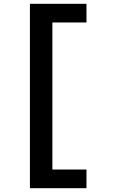

<svg xmlns="http://www.w3.org/2000/svg" viewBox="-20 -803 600 1008"><path d="M137 185V-783H434V-685H255V87H434V185Z"/></svg>

Font: Ubuntu Sans Mono SemiBold
Style: Regular
Weight: 600
Monospace: yes
Designer: Dalton Maag Ltd
Foundry: Dalton Maag Ltd
Version: Version 1.006